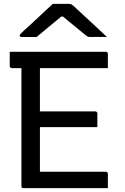

<svg xmlns="http://www.w3.org/2000/svg" viewBox="-20 -966 640 986"><path d="M30 -700H523Q527 -700 529 -698.5Q531 -697 532.5 -695Q534 -693 534 -689Q534 -669 534 -653Q534 -637 534 -616H41Q38 -616 35.5 -617.5Q33 -619 31.5 -621.5Q30 -624 30 -627Q30 -648 30 -664Q30 -680 30 -700ZM143 -394H469Q473 -394 475 -392.5Q477 -391 478.5 -389Q480 -387 480 -383Q480 -370 480 -358.5Q480 -347 480 -336Q480 -325 480 -313H143ZM101 0Q98 0 96 -0.5Q94 -1 92.5 -2.5Q91 -4 90.5 -6Q90 -8 90 -11Q90 -59 90 -119Q90 -179 90 -246.5Q90 -314 90 -384Q90 -454 90 -524.5Q90 -595 90 -659H192L185 -643Q185 -624 185 -601Q185 -578 185 -555Q185 -502 185 -443Q185 -384 185 -323Q185 -262 185 -201Q185 -140 185 -84H523Q528 -84 531 -81Q534 -78 534 -73Q534 -54 534 -36.5Q534 -19 534 0ZM251 -946Q261 -946 277 -946Q293 -946 309.5 -946Q326 -946 335 -946Q343 -946 348.5 -942.5Q354 -939 369 -925Q377 -918 395 -901Q413 -884 436.5 -862.5Q460 -841 484 -818.5Q508 -796 529 -776Q510 -777 488 -776.5Q466 -776 448 -776Q437 -776 432 -777.5Q427 -779 419 -786Q403 -799 367 -828.5Q331 -858 279 -901L332 -881Q316 -881 300 -881Q284 -881 268 -881L320 -902Q270 -860 233 -830Q196 -800 168 -776H92Q88 -776 85.5 -777Q83 -778 82 -779.5Q81 -781 81 -783Q81 -787 85 -791.5Q89 -796 104 -810Q117 -822 136.5 -839.5Q156 -857 177.5 -877.5Q199 -898 218.5 -916Q238 -934 251 -946Z"/></svg>

Font: Recursive Monospace
Style: Regular
Weight: 400
Version: Version 1.047